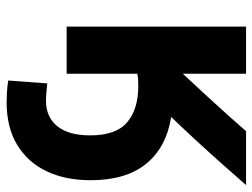

<svg xmlns="http://www.w3.org/2000/svg" viewBox="-114 -466 782 595"><g transform="rotate(90 277.5 -168.0)"><path d="M342 -307Q371 -337 408 -377Q445 -417 483 -459.5Q521 -502 553 -539H386Q368 -518 337 -483.5Q306 -449 271.5 -411.5Q237 -374 208 -343V-539H62V17H208V-202Q218 -204 225.5 -204.5Q233 -205 246 -205Q318 -205 358.5 -170.5Q399 -136 399 -56Q399 11 370.5 46Q342 81 292 81Q282 81 264 79.5Q246 78 238 77L229 198Q248 201 266 202Q284 203 296 203Q374 203 428 170.5Q482 138 510 79.5Q538 21 538 -57Q538 -167 487 -229.5Q436 -292 342 -307Z"/></g></svg>

Font: Repo Bold
Style: Bold
Weight: 700
Designer: Stefan Peev
Foundry: Context Ltd
Version: Version 1.502